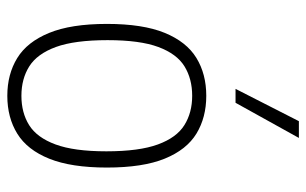

<svg xmlns="http://www.w3.org/2000/svg" viewBox="-180 -668 857 538"><g transform="rotate(90 249.0 -399.5)"><path d="M249 9Q188.5 9 143.2 -18.8Q98 -46.5 72.8 -108Q47.5 -169.5 47.5 -270Q47.5 -370.5 72.5 -431.8Q97.5 -493 142.8 -520.8Q188 -548.5 249 -548.5Q309.5 -548.5 354.8 -521Q400 -493.5 425 -432.2Q450 -371 450 -270Q450 -170 425.2 -108.5Q400.5 -47 355.2 -19Q310 9 249 9ZM249 -30.5Q296.5 -30.5 331.2 -52.2Q366 -74 385.2 -126Q404.5 -178 404.5 -268.5Q404.5 -360.5 385.2 -413Q366 -465.5 331 -487.2Q296 -509 249 -509Q201.5 -509 166.5 -487.5Q131.5 -466 112.2 -414.2Q93 -362.5 93 -272Q93 -179.5 112.2 -127Q131.5 -74.5 166.5 -52.5Q201.5 -30.5 249 -30.5ZM229.5 -630.5 320 -808H367L268.5 -630.5Z"/></g></svg>

Font: Encode Sans Semi Condensed ExtraLight
Style: Regular
Weight: 200
Width: 4
Designer: Multiple Designers
Foundry: Impallari Type
Version: Version 3.000; ttfautohint (v1.8.3) -l 8 -r 50 -G 200 -x 14 